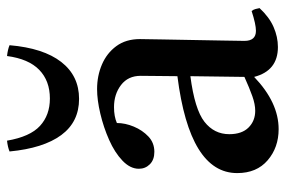

<svg xmlns="http://www.w3.org/2000/svg" viewBox="-150 -632 794 533"><g transform="rotate(-90 246.5 -365.0)"><path d="M383 10Q317 10 300 -56Q229 12 155 12Q104 12 68.5 -18.5Q33 -49 33 -103Q33 -235 302 -269Q302 -293 302.5 -318Q303 -343 303 -371Q303 -406 277.5 -425.5Q252 -445 216 -445Q190 -445 172 -437Q172 -414 162 -390Q152 -366 134.5 -349.5Q117 -333 92 -333Q70 -333 57.5 -345.5Q45 -358 45 -376Q45 -400 67.5 -421.5Q90 -443 125 -458.5Q160 -474 198 -483Q236 -492 266 -492Q303 -492 334.5 -478.5Q366 -465 385.5 -438.5Q405 -412 405 -373Q405 -349 404 -310.5Q403 -272 402.5 -228.5Q402 -185 401 -146Q400 -107 400 -83Q400 -51 428 -51Q446 -51 483 -63Q487 -58 488.5 -52Q490 -46 491 -41Q466 -14 438.5 -2Q411 10 383 10ZM300 -83 302 -233Q210 -221 175.5 -194Q141 -167 141 -125Q141 -90 159.5 -71.5Q178 -53 206 -53Q224 -53 246.5 -61Q269 -69 300 -83ZM123 -742Q134 -678 164 -650.5Q194 -623 240 -623Q289 -623 319.5 -652.5Q350 -682 358 -742Q376 -740 388 -735Q380 -641 341.5 -591.5Q303 -542 239 -542Q175 -542 138.5 -591.5Q102 -641 93 -735Q105 -740 123 -742Z"/></g></svg>

Font: Tiro Tamil
Style: Regular
Weight: 400
Designer: Tamil: Fernando Mello & Fiona Ross. Latin: John Hudson.
Foundry: Tiro Typeworks Ltd.
Version: Version 1.52